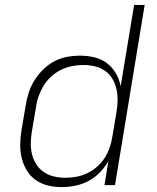

<svg xmlns="http://www.w3.org/2000/svg" viewBox="-20 -755 640 783"><path d="M232 8Q203 8 175.5 1.5Q148 -5 125.5 -21Q103 -37 89 -60.5Q75 -84 68.5 -111Q62 -138 62.5 -167Q63 -196 68 -226L85 -326Q89 -352 97.5 -378Q106 -404 121 -428Q136 -452 156.5 -472Q177 -492 201.5 -505Q226 -518 253 -523Q280 -528 307 -528Q337 -528 365.5 -521Q394 -514 416 -497.5Q438 -481 452.5 -456Q467 -431 472 -403L527 -735H570L449 0H406L422 -98Q408 -73 387 -51.5Q366 -30 340 -16.5Q314 -3 286.5 2.5Q259 8 232 8ZM246 -30Q268 -30 290.5 -34Q313 -38 334.5 -48Q356 -58 375 -74.5Q394 -91 406.5 -110.5Q419 -130 427 -152.5Q435 -175 438 -197L455 -297Q459 -321 459.5 -345Q460 -369 455 -391.5Q450 -414 438.5 -433.5Q427 -453 408.5 -466Q390 -479 367 -484.5Q344 -490 320 -490Q298 -490 274.5 -485.5Q251 -481 229.5 -470.5Q208 -460 189.5 -443.5Q171 -427 158.5 -406.5Q146 -386 138 -364Q130 -342 127 -319L110 -219Q106 -195 105.5 -171.5Q105 -148 110.5 -126Q116 -104 128 -85Q140 -66 158.5 -53.5Q177 -41 199.5 -35.5Q222 -30 246 -30Z"/></svg>

Font: Iosevka Aile XLt Obl
Style: Regular
Weight: 200
Italic angle: -9°
Designer: Belleve Invis
Foundry: Belleve Invis
Version: Version 31.1.0; ttfautohint (v1.8.4)